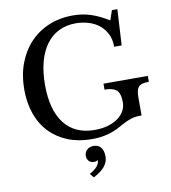

<svg xmlns="http://www.w3.org/2000/svg" viewBox="-106 -871 1082 1212"><g transform="rotate(-10 435.0 -265.0)"><path d="M428 10Q343 10 275 -17Q207 -44 159 -93.5Q111 -143 85.5 -214Q60 -285 60 -372Q60 -463 88 -538Q116 -613 166.5 -667Q217 -721 287.5 -750.5Q358 -780 443 -780Q503 -780 556 -763Q609 -746 671 -708L692 -770H727L714 -540H666Q666 -589 647.5 -624.5Q629 -660 599 -683Q569 -706 530.5 -717Q492 -728 452 -728Q391 -728 343 -704Q295 -680 262 -635Q229 -590 211.5 -525Q194 -460 194 -378Q194 -217 261 -130.5Q328 -44 455 -44Q503 -44 541 -55.5Q579 -67 605.5 -86.5Q632 -106 645.5 -131.5Q659 -157 659 -185Q659 -243 635.5 -263.5Q612 -284 559 -284V-322H843V-284Q819 -284 803 -280Q787 -276 777.5 -265.5Q768 -255 764.5 -238Q761 -221 761 -195V-83Q742 -83 726.5 -81.5Q711 -80 694 -74.5Q677 -69 656.5 -59.5Q636 -50 608 -34Q573 -14 527.5 -2Q482 10 428 10ZM375 224Q409 205 424.5 186.5Q440 168 440 146Q430 154 414 154Q394 154 382 141Q370 128 370 107Q370 84 386.5 69Q403 54 429 54Q459 54 475.5 74.5Q492 95 492 133Q492 165 470.5 193.5Q449 222 397 250Z"/></g></svg>

Font: Libre Baskerville
Style: Regular
Weight: 400
Designer: Pablo Impallari, Rodrigo Fuenzalida
Foundry: Pablo Impallari, Rodrigo Fuenzalida
Version: Version 1.000; ttfautohint (v0.93) -l 8 -r 50 -G 200 -x 14 -